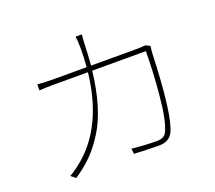

<svg xmlns="http://www.w3.org/2000/svg" viewBox="-129 -944 1258 1126"><g transform="rotate(-20 500.0 -381.0)"><path d="M811.5 -584 838.9 -570.3Q835.9 -551.8 834 -525.4Q820.3 -140.6 772.5 -48.8Q749 -3.9 685.5 -3.9Q622.1 -3.9 531.2 -8.8L527.3 -42Q613.3 -33.2 683.6 -33.2Q729.5 -33.2 744.1 -63.5Q774.4 -122.1 788.6 -276.4Q802.7 -430.7 802.7 -550.8H467.8Q455.1 -436.5 427.7 -346.2Q400.4 -255.9 359.4 -190.4Q318.4 -125 272.5 -78.6Q226.6 -32.2 165 8.8L135.7 -14.6Q160.2 -26.4 209 -65.4Q404.3 -223.6 441.4 -550.8H237.3Q167 -550.8 137.7 -547.9V-585Q194.3 -581.1 236.3 -581.1H444.3Q449.2 -641.6 449.2 -697.3Q449.2 -742.2 444.3 -771.5H483.4Q479.5 -729.5 478.5 -698.2Q477.5 -654.3 471.7 -581.1H760.7Q782.2 -581.1 811.5 -584Z"/></g></svg>

Font: Gen Shin Gothic ExtraLight
Style: Regular
Weight: 100
Designer: [Source Han Sans]
Ryoko NISHIZUKA  (kana & ideographs); Paul D. Hunt (Latin, Greek & Cyrillic); Wenlong ZHANG  (bopomofo
Version: Version 1.002.20150607